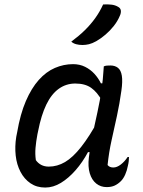

<svg xmlns="http://www.w3.org/2000/svg" viewBox="-20 -831 640 862"><path d="M308 -543Q338 -543 362 -531Q386 -519 403.5 -500Q421 -481 433 -457H455L439 -377Q417 -417 389.5 -436.5Q362 -456 318 -456Q277 -456 244 -432.5Q211 -409 188 -361.5Q165 -314 151 -242L148 -228Q142 -196 139.5 -167.5Q137 -139 141 -112Q151 -98 165.5 -90.5Q180 -83 199 -83Q237 -83 272 -103.5Q307 -124 344.5 -171.5Q382 -219 425 -298L396 -148H375Q351 -103 319.5 -67Q288 -31 253.5 -10Q219 11 183 11Q145 11 117 -8Q89 -27 72 -59.5Q55 -92 50.5 -132.5Q46 -173 53 -217L57 -237Q71 -319 96 -377Q121 -435 154 -472Q187 -509 226.5 -526Q266 -543 308 -543ZM446 -533Q453 -536 460 -536.5Q467 -537 476 -537Q496 -537 509.5 -526.5Q523 -516 527 -491Q531 -466 525 -424Q517 -366 505 -310.5Q493 -255 481 -201.5Q469 -148 463 -90Q468 -84 474.5 -81.5Q481 -79 489 -79Q505 -79 522.5 -92.5Q540 -106 553 -126H559Q559 -117 558 -107.5Q557 -98 554 -86Q550 -65 542 -47Q534 -29 523 -18Q510 -5 495 2Q480 9 459 9Q432 9 412 -7Q392 -23 383 -53Q374 -83 379 -124Q385 -177 395.5 -226.5Q406 -276 417.5 -327.5Q429 -379 437 -437Q440 -458 441.5 -475Q443 -492 444 -506.5Q445 -521 446 -533ZM443 -811Q466 -812 481.5 -810Q497 -808 509 -801Q521 -795 522.5 -784Q524 -773 518 -760Q508 -736 491 -714.5Q474 -693 453.5 -675.5Q433 -658 412 -646Q394 -636 379.5 -632.5Q365 -629 350 -629Q335 -629 322 -632.5Q309 -636 300 -644Q335 -670 361 -695.5Q387 -721 407.5 -749.5Q428 -778 443 -811Z"/></svg>

Font: Rec Mono Duotone
Style: Italic
Weight: 400
Italic angle: -10°
Monospace: yes
Version: Version 1.085; ttfautohint (v1.8.4.7-5d5b)